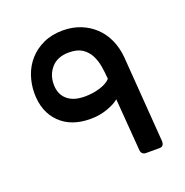

<svg xmlns="http://www.w3.org/2000/svg" viewBox="-117 -739 821 851"><g transform="rotate(-20 293.5 -313.5)"><path d="M430 5Q420 5 413.5 -0.5Q407 -6 406 -18L387 -264Q369 -248 331.5 -234.5Q294 -221 251 -221Q160 -221 107.5 -273Q55 -325 55 -413Q55 -455 68.5 -494.5Q82 -534 109 -564.5Q136 -595 176 -613.5Q216 -632 268 -632Q313 -632 351 -617Q389 -602 417.5 -575Q446 -548 463 -510.5Q480 -473 484 -428L514 -23Q516 5 493 5ZM261 -323Q299 -323 333 -333.5Q367 -344 383 -362Q381 -392 376 -422Q371 -452 358 -476.5Q345 -501 322 -516Q299 -531 260 -531Q207 -531 178 -499Q149 -467 149 -420Q149 -375 178 -349Q207 -323 261 -323Z"/></g></svg>

Font: Fz Rubik Med
Style: Regular
Weight: 500
Designer: Hubert and Fischer
Foundry: Hubert and Fischer
Version: Vit hóa bi FontZin.com